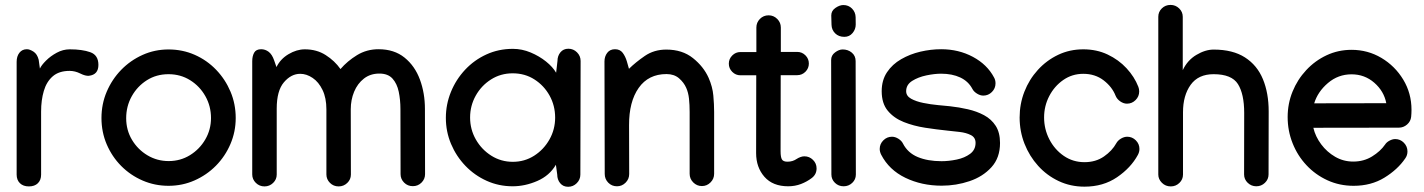

<svg xmlns="http://www.w3.org/2000/svg" viewBox="-20 -732 5680 766"><path d="M372.6 -473.1Q372.6 -434.1 335 -429.7Q321.3 -428.2 300.3 -438.7Q279.3 -449.2 257.8 -449.2Q215.3 -449.2 190.4 -427.5Q165.5 -405.8 154.8 -369.1Q144 -332.5 144 -287.1V-35.2Q144 -13.7 131.1 -1Q118.2 11.7 95.2 11.7Q72.8 11.7 59.6 -1Q46.4 -13.7 46.4 -35.6V-485.4Q46.4 -507.3 57.4 -521.5Q68.4 -535.6 87.4 -535.6Q98.6 -535.6 113.5 -526.1Q128.4 -516.6 134.3 -493.7L139.2 -458.5Q145.5 -472.2 163.6 -490.2Q181.6 -508.3 206.5 -521.7Q231.4 -535.2 258.3 -535.2Q308.1 -535.2 340.3 -523.7Q372.6 -512.2 372.6 -473.1Z M652.3 -534.7Q708.5 -534.7 757.1 -513.2Q805.7 -491.7 842.3 -453.6Q878.9 -415.5 899.7 -366.2Q920.4 -316.9 920.4 -261.2Q920.4 -206.5 899.4 -157.5Q878.4 -108.4 841.6 -71Q804.7 -33.7 756.1 -12.2Q707.5 9.3 652.3 9.3Q597.7 9.3 549.1 -11.7Q500.5 -32.7 463.6 -69.8Q426.8 -106.9 405.8 -156Q384.8 -205.1 384.8 -261.2Q384.8 -316.9 405.8 -366.2Q426.8 -415.5 463.6 -453.4Q500.5 -491.2 548.8 -512.9Q597.2 -534.7 652.3 -534.7ZM483.4 -260.3Q483.4 -212.9 506.6 -174.1Q529.8 -135.3 568.4 -112.3Q606.9 -89.4 652.8 -89.4Q699.7 -89.4 738 -113Q776.4 -136.7 799.1 -175.8Q821.8 -214.8 821.8 -261.2Q821.8 -308.6 799.3 -348.4Q776.9 -388.2 738.5 -412.1Q700.2 -436 652.3 -436Q604 -436 565.9 -411.9Q527.8 -387.7 505.6 -347.9Q483.4 -308.1 483.4 -260.3Z M1196.3 -535.2Q1243.7 -535.2 1279.5 -512.2Q1315.4 -489.3 1338.4 -456.5Q1365.7 -488.3 1404.3 -512Q1442.9 -535.6 1490.2 -535.6Q1552.7 -535.6 1594 -502.2Q1635.3 -468.8 1655.3 -414.6Q1675.3 -360.4 1675.3 -297.4L1675.8 -37.1Q1675.8 -17.6 1661.6 -3.4Q1647.5 10.7 1627 10.7Q1606.4 10.7 1592.3 -3.4Q1578.1 -17.6 1578.1 -37.1L1577.6 -296.4Q1577.6 -333.5 1570.8 -366Q1564 -398.4 1545.9 -418.5Q1527.8 -438.5 1493.7 -438.5Q1457.5 -438.5 1431.9 -418.5Q1406.2 -398.4 1392.8 -366Q1379.4 -333.5 1379.4 -295.9L1379.9 -35.6Q1379.9 -16.1 1365.5 -2.2Q1351.1 11.7 1331.1 11.7Q1310.5 11.7 1296.4 -2.4Q1282.2 -16.6 1282.2 -36.1V-295.4Q1282.2 -341.3 1266.8 -373Q1251.5 -404.8 1227.3 -421.1Q1203.1 -437.5 1177.7 -437.5Q1141.6 -437.5 1112.8 -403.8Q1084 -370.1 1084 -298.8V-35.6Q1084 -16.1 1069.6 -2.2Q1055.2 11.7 1035.2 11.7Q1015.1 11.7 1000.7 -2.4Q986.3 -16.6 986.3 -36.1V-487.8Q986.3 -507.8 993.9 -521.7Q1001.5 -535.6 1022 -535.6Q1038.1 -535.6 1051.8 -525.4Q1065.4 -515.1 1073.7 -491.2L1083 -464.4Q1098.6 -496.6 1131.1 -515.9Q1163.6 -535.2 1196.3 -535.2Z M2026.4 -537.1Q2062.5 -537.1 2096.9 -522.7Q2131.3 -508.3 2158.4 -486.6Q2185.5 -464.8 2198.7 -441.9L2204.1 -488.8Q2204.1 -508.8 2215.8 -523.2Q2227.5 -537.6 2247.6 -537.6Q2267.6 -537.6 2282 -523.2Q2296.4 -508.8 2296.4 -488.8V-487.8L2295.4 -35.6Q2295.4 -15.6 2281 -1.2Q2266.6 13.2 2246.6 13.2Q2226.6 13.2 2214.8 -1.2Q2203.1 -15.6 2203.1 -35.6L2197.8 -74.7Q2172.4 -31.2 2123.5 -10Q2074.7 11.2 2025.4 11.2Q1970.2 11.2 1921.9 -10.5Q1873.5 -32.2 1836.9 -70.3Q1800.3 -108.4 1779.5 -157.7Q1758.8 -207 1758.8 -261.7Q1758.8 -315.9 1779.1 -365.5Q1799.3 -415 1835.7 -453.9Q1872.1 -492.7 1920.7 -514.9Q1969.2 -537.1 2026.4 -537.1ZM2194.8 -262.7Q2194.8 -310.5 2172.6 -350.6Q2150.4 -390.6 2112.3 -415Q2074.2 -439.5 2025.4 -439.5Q1977.5 -439.5 1939 -415Q1900.4 -390.6 1877.9 -350.3Q1855.5 -310.1 1855.5 -263.2Q1855.5 -215.8 1878.4 -175.5Q1901.4 -135.3 1940.2 -110.8Q1979 -86.4 2025.9 -86.4Q2072.8 -86.4 2111.1 -110.8Q2149.4 -135.3 2172.1 -175.5Q2194.8 -215.8 2194.8 -262.7Z M2489.3 -457.5Q2515.6 -483.4 2552.5 -508.8Q2589.4 -534.2 2638.2 -534.2Q2702.1 -534.2 2744.6 -500.2Q2787.1 -466.3 2807.1 -421.4Q2822.8 -385.7 2825.9 -350.8Q2829.1 -315.9 2829.1 -285.2V-38.6Q2829.1 -18.6 2814.7 -4.2Q2800.3 10.3 2780.3 10.3Q2760.3 10.3 2745.8 -4.2Q2731.4 -18.6 2731.4 -38.6V-285.2Q2731.4 -314 2728.8 -338.4Q2726.1 -362.8 2717.8 -381.3Q2708.5 -402.8 2689 -419.7Q2669.4 -436.5 2639.2 -436.5Q2566.9 -436.5 2528.1 -381.3Q2489.3 -326.2 2489.7 -232.4L2490.2 -37.6Q2490.2 -17.6 2475.8 -3.2Q2461.4 11.2 2441.4 11.2Q2420.9 11.2 2406.7 -3.2Q2392.6 -17.6 2392.6 -38.1L2391.6 -486.8Q2391.6 -506.8 2402.6 -521.2Q2413.6 -535.6 2433.6 -535.6Q2453.6 -535.6 2464.4 -521.2Q2475.1 -506.8 2481 -486.8Z M2997.6 -622.1Q2997.6 -642.1 3011.7 -656.5Q3025.9 -670.9 3046.4 -670.9Q3066.4 -670.9 3080.8 -656.5Q3095.2 -642.1 3095.2 -622.1V-524.9H3160.6Q3179.7 -524.9 3193.4 -511.2Q3207 -497.6 3207 -478.5Q3207 -459.5 3193.4 -445.8Q3179.7 -432.1 3160.6 -432.1H3094.7L3094.2 -129.9V-128.9Q3094.2 -105 3099.6 -95.9Q3105 -86.9 3121.6 -86.9Q3142.6 -86.9 3158.7 -98.1Q3164.6 -102.1 3172.9 -105.2Q3181.2 -108.4 3189 -108.4Q3209 -108.4 3223.4 -94.2Q3237.8 -80.1 3237.8 -60.1Q3237.8 -36.1 3218.3 -21.5Q3199.7 -7.3 3175.8 2Q3151.9 11.2 3124.5 11.2Q3063 11.2 3029.8 -26.6Q2996.6 -64.5 2996.6 -121.1V-125.5L2997.1 -431.6H2934.1Q2915 -431.6 2901.4 -445.3Q2887.7 -459 2887.7 -478Q2887.7 -497.1 2901.4 -510.7Q2915 -524.4 2934.1 -524.4H2997.6Z M3348.6 -585Q3326.2 -585 3312 -598.9Q3297.9 -612.8 3297.4 -633.3L3296.4 -670.4Q3296.4 -689 3313 -700.4Q3329.6 -711.9 3344.7 -711.9Q3365.2 -711.9 3379.2 -697.8Q3393.1 -683.6 3393.6 -663.6L3394 -634.3Q3394 -615.2 3381.3 -600.1Q3368.7 -585 3348.6 -585ZM3295.9 -492.7Q3295.9 -511.2 3311.5 -522.9Q3327.1 -534.7 3341.8 -534.7Q3363.3 -534.7 3378.4 -522Q3393.6 -509.3 3393.6 -488.3V-487.8L3394.5 -35.6Q3394.5 -16.1 3380.1 -2.4Q3365.7 11.2 3345.7 11.2Q3325.2 11.2 3311 -2.7Q3296.9 -16.6 3296.9 -36.1Z M3734.9 -535.6Q3804.7 -535.6 3861.6 -505.1Q3918.5 -474.6 3945.8 -422.9Q3951.7 -412.6 3951.7 -399.4Q3951.7 -379.4 3937.3 -365Q3922.9 -350.6 3902.8 -350.6Q3890.6 -350.6 3877.7 -358.6Q3864.7 -366.7 3859.4 -377.4Q3843.3 -407.7 3811 -422.9Q3778.8 -438 3734.4 -438Q3708.5 -438 3675.8 -431.2Q3643.1 -424.3 3619.1 -409.2Q3595.2 -394 3595.2 -368.2Q3595.2 -349.1 3615 -338.1Q3634.8 -327.1 3663.8 -321.3Q3692.9 -315.4 3722.2 -312.7Q3751.5 -310.1 3770 -308.1Q3806.2 -304.2 3841.3 -296.1Q3876.5 -288.1 3905.8 -272.5Q3935.1 -256.8 3952.4 -230Q3969.7 -203.1 3969.7 -161.6Q3969.7 -102.5 3935.5 -64.9Q3901.4 -27.3 3848.1 -9.3Q3794.9 8.8 3736.8 8.8Q3657.2 8.8 3592 -22.7Q3526.9 -54.2 3495.6 -114.7Q3489.7 -126.5 3489.7 -137.7Q3489.7 -157.7 3504.2 -172.1Q3518.6 -186.5 3538.6 -186.5Q3551.3 -186.5 3564.2 -178.5Q3577.1 -170.4 3582.5 -159.2Q3601.6 -122.1 3641.4 -105.5Q3681.2 -88.9 3736.3 -88.9Q3765.6 -88.9 3797.1 -95.5Q3828.6 -102.1 3850.3 -118.2Q3872.1 -134.3 3872.1 -162.1Q3872.1 -183.6 3853.3 -193.1Q3834.5 -202.6 3808.3 -205.6Q3782.2 -208.5 3759.8 -210.9Q3716.8 -215.3 3670.9 -222.4Q3625 -229.5 3585.7 -245.1Q3546.4 -260.7 3522 -290Q3497.6 -319.3 3497.6 -368.2Q3497.6 -412.1 3518.8 -443.8Q3540 -475.6 3575.2 -495.8Q3610.4 -516.1 3652.1 -525.9Q3693.8 -535.6 3734.9 -535.6Z M4047.9 -263.2Q4047.9 -317.4 4066.9 -366.2Q4085.9 -415 4120.6 -453.1Q4155.3 -491.2 4201.4 -513.2Q4247.6 -535.2 4301.8 -535.2Q4355.5 -535.2 4399.2 -514.4Q4442.9 -493.7 4474.4 -459.7Q4505.9 -425.8 4521.5 -385.7Q4524.9 -377.4 4524.9 -367.2Q4524.9 -347.2 4510.5 -332.8Q4496.1 -318.4 4476.1 -318.4Q4462.4 -318.4 4449.2 -327.6Q4436 -336.9 4430.7 -350.1Q4417 -385.3 4383.1 -411.4Q4349.1 -437.5 4301.8 -437.5Q4257.3 -437.5 4221.9 -412.8Q4186.5 -388.2 4166 -348.6Q4145.5 -309.1 4145.5 -263.2Q4145.5 -216.8 4166.5 -176Q4187.5 -135.3 4224.1 -110.1Q4260.7 -85 4306.6 -85Q4351.6 -85 4384.3 -107.7Q4417 -130.4 4433.6 -160.6Q4439.5 -171.4 4452.1 -179Q4464.8 -186.5 4477.1 -186.5Q4497.1 -186.5 4511.5 -172.1Q4525.9 -157.7 4525.9 -137.7Q4525.9 -125.5 4519.5 -113.8Q4491.7 -62.5 4436.5 -24.9Q4381.3 12.7 4306.6 12.7Q4251 12.7 4203.9 -9.5Q4156.7 -31.7 4121.8 -70.3Q4086.9 -108.9 4067.4 -158.4Q4047.9 -208 4047.9 -263.2Z M4601.1 -665Q4601.1 -684.6 4615.2 -698.5Q4629.4 -712.4 4649.9 -712.4Q4669.9 -712.4 4684.3 -698.5Q4698.7 -684.6 4698.7 -665V-452.1Q4717.3 -491.7 4752.9 -512.9Q4788.6 -534.2 4821.8 -534.2Q4898.4 -534.2 4947 -502.9Q4995.6 -471.7 5018.6 -416Q5041.5 -360.4 5041.5 -287.6V-283.2L5041 -36.6V-36.1Q5041 -16.6 5026.6 -2.7Q5012.2 11.2 4992.2 11.2Q4972.2 11.2 4957.8 -2.7Q4943.4 -16.6 4943.4 -36.1V-36.6L4943.8 -280.8V-281.7Q4943.8 -356.9 4918.9 -396.5Q4894 -436 4821.8 -436Q4760.7 -436 4730.2 -393.6Q4699.7 -351.1 4699.7 -284.2V-35.6Q4699.7 -16.1 4685.3 -2.2Q4670.9 11.7 4650.9 11.7Q4629.9 11.7 4615.5 -2.7Q4601.1 -17.1 4601.1 -35.6Z M5372.1 -533.2Q5437 -533.2 5491.2 -501Q5545.4 -468.8 5578.4 -414.3Q5611.3 -359.9 5611.3 -293.5Q5611.3 -279.8 5609.9 -265.6Q5607.9 -247.6 5593.5 -235.1Q5579.1 -222.7 5561 -222.7L5219.7 -222.2Q5228 -187 5251 -156.2Q5273.9 -125.5 5306.9 -106.4Q5339.8 -87.4 5378.9 -87.4Q5420.9 -87.4 5454.1 -107.9Q5487.3 -128.4 5505.9 -155.3Q5511.7 -164.6 5523.7 -170.9Q5535.6 -177.2 5546.4 -177.2Q5566.4 -177.2 5580.8 -162.6Q5595.2 -147.9 5595.2 -127.9Q5595.2 -112.3 5586.4 -100.1Q5556.2 -55.7 5503.2 -23.2Q5450.2 9.3 5380.4 9.3Q5324.2 9.3 5276.1 -12.7Q5228 -34.7 5192.4 -72.8Q5156.7 -110.8 5137 -160.4Q5117.2 -210 5117.2 -265.1Q5117.2 -318.4 5136.7 -366.5Q5156.2 -414.6 5191.2 -452.1Q5226.1 -489.7 5272.5 -511.5Q5318.8 -533.2 5372.1 -533.2ZM5510.7 -320.3Q5501.5 -368.2 5462.9 -401.9Q5424.3 -435.5 5372.1 -435.5Q5318.8 -435.5 5278.1 -400.9Q5237.3 -366.2 5223.1 -319.8Z"/></svg>

Font: Manjari
Style: Bold
Weight: 700
Designer: Santhosh Thottingal <santhosh.thottingal@gmail.com>
Version: Version 2.000